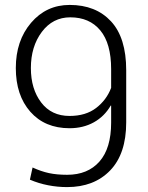

<svg xmlns="http://www.w3.org/2000/svg" viewBox="-20 -741 594 771"><path d="M249.5 -39.1Q332.5 -39.1 379.4 -92.3Q426.3 -145.5 426.3 -248.5V-316.9L424.8 -317.4Q399.4 -273.4 356.7 -249.8Q314 -226.1 259.3 -226.1Q160.2 -226.1 101.8 -292.2Q43.5 -358.4 43.5 -467.8Q43.5 -577.6 104.7 -649.4Q166 -721.2 259.8 -721.2Q364.7 -721.2 425.8 -655.3Q486.8 -589.4 486.8 -459V-249.5Q486.8 -123.5 422.4 -56.6Q357.9 10.3 249.5 10.3Q210.9 10.3 173.1 2.9Q135.3 -4.4 100.1 -19.5L110.8 -68.4Q145 -52.7 176.5 -45.9Q208 -39.1 249.5 -39.1ZM259.3 -275.4Q324.2 -275.4 366 -307.4Q407.7 -339.4 426.3 -388.2V-463.4Q426.3 -566.4 382.8 -618.9Q339.4 -671.4 262.2 -671.4Q191.9 -671.4 147.9 -612.8Q104 -554.2 104 -467.8Q104 -383.8 145.3 -329.6Q186.5 -275.4 259.3 -275.4Z"/></svg>

Font: Roboto Web
Style: Light
Weight: 300
Designer: Google
Version: Version 1.200310; 2013